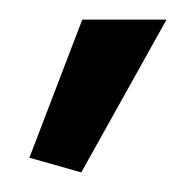

<svg xmlns="http://www.w3.org/2000/svg" viewBox="-20 -765 200 196"><path d="M63 -589 150 -745H64L10 -604Z"/></svg>

Font: Catamaran Thin
Style: Regular
Weight: 400
Version: Version 2.000